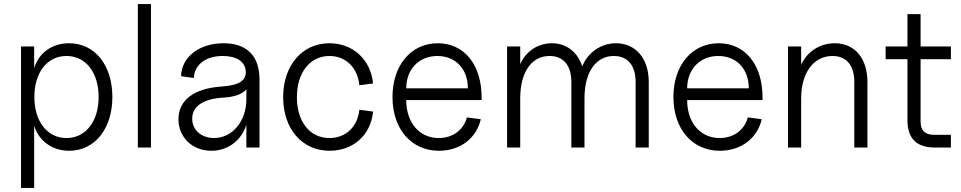

<svg xmlns="http://www.w3.org/2000/svg" viewBox="-20 -730 4757 950"><path d="M322 16C449 16 536 -93 536 -250C536 -408 449 -516 322 -516C237 -516 172 -468 149 -393V-500H84V200H149V-108C172 -33 238 16 322 16ZM309 -47C214 -47 150 -129 150 -250C150 -372 214 -453 309 -453C404 -453 468 -372 468 -250C468 -129 404 -47 309 -47Z M662 0H727V-710H662Z M1026 16C1109 16 1175 -36 1199 -113V0H1264V-336C1264 -453 1202 -516 1086 -516C966 -516 878 -448 876 -353L939 -344C942 -410 998 -453 1082 -453C1149 -453 1191 -427 1196 -380C1200 -332 1164 -308 1078 -302C940 -293 863 -235 863 -140C863 -50 932 16 1026 16ZM1039 -47C976 -47 931 -87 931 -143C931 -204 986 -241 1084 -247C1140 -250 1179 -264 1199 -288V-238C1199 -130 1129 -47 1039 -47Z M1611 16C1728 16 1815 -62 1826 -178L1758 -187C1750 -103 1691 -47 1610 -47C1513 -47 1449 -128 1449 -249C1449 -371 1514 -453 1610 -453C1691 -453 1750 -395 1758 -308L1826 -317C1814 -435 1727 -516 1610 -516C1475 -516 1381 -406 1381 -249C1381 -92 1475 16 1611 16Z M2152 16C2256 16 2337 -45 2359 -140L2290 -149C2274 -87 2220 -47 2151 -47C2055 -47 1990 -123 1990 -235H2363V-248C2363 -410 2277 -516 2146 -516C2014 -516 1922 -407 1922 -250C1922 -92 2015 16 2152 16ZM2295 -293H1990C1990 -387 2053 -453 2144 -453C2234 -453 2295 -389 2295 -293Z M3125 -324V0H3190V-324C3190 -440 3126 -516 3028 -516C2952 -516 2888 -469 2861 -402C2838 -472 2783 -516 2711 -516C2640 -516 2581 -475 2554 -412V-500H2489V0H2554V-243C2554 -373 2610 -453 2699 -453C2768 -453 2807 -406 2807 -324V0H2872V-243C2872 -373 2928 -453 3017 -453C3086 -453 3125 -406 3125 -324Z M3542 16C3646 16 3727 -45 3749 -140L3680 -149C3664 -87 3610 -47 3541 -47C3445 -47 3380 -123 3380 -235H3753V-248C3753 -410 3667 -516 3536 -516C3404 -516 3312 -407 3312 -250C3312 -92 3405 16 3542 16ZM3685 -293H3380C3380 -387 3443 -453 3534 -453C3624 -453 3685 -389 3685 -293Z M4207 -324V0H4272V-324C4272 -442 4209 -516 4110 -516C4035 -516 3973 -473 3944 -410V-500H3879V0H3944V-243C3944 -370 4006 -453 4099 -453C4168 -453 4207 -407 4207 -324Z M4605 0H4685V-63H4600C4557 -63 4535 -85 4535 -128V-437H4685V-500H4535V-660H4470V-500H4362V-437H4470V-135C4470 -45 4515 0 4605 0Z"/></svg>

Font: Uncut Sans Book
Style: Regular
Weight: 350
Designer: Kasper Nordkvist
Foundry: UNCUT.wtf
Version: Version 1.304;Glyphs 3.2 (3246)